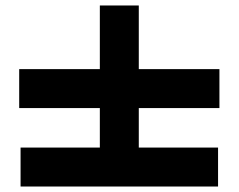

<svg xmlns="http://www.w3.org/2000/svg" viewBox="-20 -720 870 700"><path d="M50 -326V-468H344V-700H486V-468H780V-326H486V-60H344V-326ZM55 -40V-182H775V-40Z"/></svg>

Font: Stalinist One
Style: Regular
Weight: 400
Designer: Jovanny Lemonad
Foundry: Alexey Maslov, Jovanny Lemonad
Version: Version 3.004